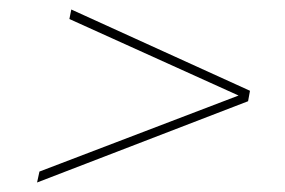

<svg xmlns="http://www.w3.org/2000/svg" viewBox="-20 -552 600 404"><path d="M58 -168 63 -191 482 -351 126 -512 130 -532 506 -361 502 -339Z"/></svg>

Font: Montserrat Thin
Style: Italic
Weight: 100
Italic angle: -11.3°
Designer: Julieta Ulanovsky
Foundry: Julieta Ulanovsky
Version: Version 9.000; ttfautohint (v1.8.4.7-5d5b)